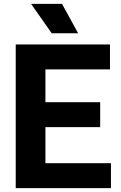

<svg xmlns="http://www.w3.org/2000/svg" viewBox="-20 -969 622 989"><path d="M61 0V-740H546.5V-611.5H214V-442.5H496V-314H214V-128.5H551.5V0ZM246.5 -797.5 140 -949H299.5L382.5 -797.5Z"/></svg>

Font: Encode Sans SmCnd
Style: Bold
Weight: 700
Width: 4
Designer: Multiple Designers
Foundry: Impallari Type
Version: Version 3.002; ttfautohint (v1.8.3) -l 8 -r 50 -G 200 -x 14 